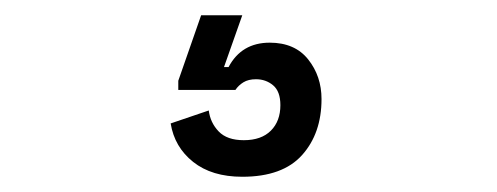

<svg xmlns="http://www.w3.org/2000/svg" viewBox="-20 -20 652 252"><path d="M298 212Q258 212 233.5 192.5Q209 173 204 142L254 125Q256 141 267 152.5Q278 164 300 164Q323 164 335.5 151.5Q348 139 348 118Q348 100 338.5 92Q329 84 316 84Q306 84 299.5 88Q293 92 289 98H214V86L244 0H298L274 68H280Q297 36 334 36Q367 36 384.5 58Q402 80 402 110Q402 155 376.5 183.5Q351 212 298 212Z"/></svg>

Font: Space Mono
Style: Italic
Weight: 400
Italic angle: -12°
Monospace: yes
Designer: Colophon Foundry + Benjamin Critton
Foundry: Colophon Foundry & Benjamin Critton
Version: Version 1.003; ttfautohint (v1.8.4.7-5d5b)